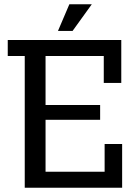

<svg xmlns="http://www.w3.org/2000/svg" viewBox="-20 -877 646 897"><path d="M464.8 -489.6V-615.4H192.8V-386.6H447.8V-317.4H192.8V-74.6H468.8V-204.4H550.6V0H95.6V-615.4H16.2V-690H546.6V-489.6ZM250.8 -732.4 304 -857H408.8L319 -732.4Z"/></svg>

Font: Mozilla Headline ExtraLight
Style: Regular
Weight: 200
Designer: Studio DRAMA
Foundry: Studio DRAMA
Version: Version 1.000